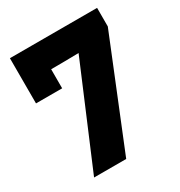

<svg xmlns="http://www.w3.org/2000/svg" viewBox="-182 -905 964 1030"><g transform="rotate(-30 300.0 -390.0)"><path d="M300 0H101L363 -620Q278 -618 192 -618V-500H30V-780H570V-665Z"/></g></svg>

Font: Tanohe Sans Black
Style: Regular
Weight: 900
Designer: Village Type and Design LLC & Cristiano Sobral
Foundry: Cooper Hewitt Smithsonian Design Museum
Version: Version 1.00;March 11, 2020;FontCreator 12.0.0.2522 64-bit; 